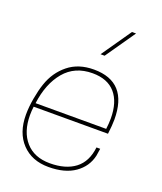

<svg xmlns="http://www.w3.org/2000/svg" viewBox="-144 -873 818 971"><g transform="rotate(20 265.0 -387.0)"><path d="M233 6Q143 6 89.5 -50.5Q36 -107 36 -204Q36 -246 44.5 -293.5Q53 -341 65 -376Q89 -447 144 -491.5Q199 -536 282 -536Q465 -536 465 -333Q465 -303 459 -255H59Q56 -231 56 -209Q56 -119 102.5 -66.5Q149 -14 233 -14Q318 -14 368.5 -52.5Q419 -91 428 -170H448L442 -131Q428 -69 374.5 -31.5Q321 6 233 6ZM442 -275Q446 -305 446 -332Q446 -420 404.5 -468Q363 -516 282 -516Q187 -516 131.5 -450Q76 -384 62 -275ZM308 -620H286L397 -780H419Z"/></g></svg>

Font: Tanohe Sans Thin
Style: Italic
Weight: 100
Designer: Village Type and Design LLC & Cristiano Sobral
Foundry: Cooper Hewitt Smithsonian Design Museum
Version: Version 1.00;September 29, 2021;FontCreator 13.0.0.2655 64-b